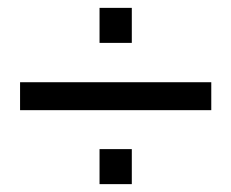

<svg xmlns="http://www.w3.org/2000/svg" viewBox="-20 -577 588 488"><path d="M233 -468V-557H315V-468ZM31 -297V-368H517V-297ZM233 -109V-198H315V-109Z"/></svg>

Font: TharLon
Style: Regular
Weight: 400
Designer: Sai Zin Di Di Zone
Foundry: Sai Zin Di Di Zone, Sun Tun
Version: Version 1.003 September 27 2012